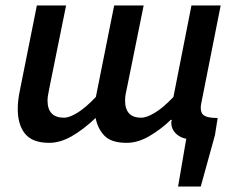

<svg xmlns="http://www.w3.org/2000/svg" viewBox="-20 -511 874 703"><path d="M632 172 662 -3Q641 -6 624.5 -21.5Q608 -37 607 -60Q607 -63 607.5 -65.5Q608 -68 609 -72H605Q570 -38 527.5 -13Q485 12 444 12Q388 12 363 -13.5Q338 -39 330 -79Q287 -38 244 -13Q201 12 160 12Q99 12 72 -21Q45 -54 45 -112Q45 -129 47 -145.5Q49 -162 53 -181L115 -491H222L162 -195Q159 -178 156.5 -166Q154 -154 154 -143Q154 -80 215 -80Q234 -80 264 -98.5Q294 -117 331 -156L398 -491H506L446 -195Q442 -178 440 -166Q438 -154 438 -143Q438 -80 497 -80Q517 -80 547.5 -98.5Q578 -117 615 -156L681 -491H788L717 -133Q716 -129 715.5 -125Q715 -121 715 -116Q715 -95 729 -87Q743 -79 777 -79L767 -16L715 172Z"/></svg>

Font: Source Sans 3 Semibold
Style: Italic
Weight: 600
Italic angle: -11°
Designer: Paul D. Hunt
Foundry: Adobe
Version: Version 3.052;hotconv 1.1.0;makeotfexe 2.6.0